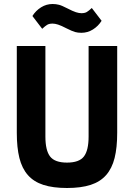

<svg xmlns="http://www.w3.org/2000/svg" viewBox="-20 -928 670 960"><path d="M207 -698V-245Q207 -176 230.5 -145.5Q254 -115 315 -115Q376 -115 399.5 -145.5Q423 -176 423 -245V-698H566V-264Q566 -190 553 -138Q540 -86 510.5 -52.5Q481 -19 433 -3.5Q385 12 315 12Q245 12 197 -3.5Q149 -19 119.5 -52.5Q90 -86 77 -138Q64 -190 64 -264V-698ZM387 -764Q369 -764 355 -768Q341 -772 313 -786Q286 -800 270.5 -805Q255 -810 243 -810Q226 -810 216 -804Q206 -798 191 -784L142 -848Q159 -875 185.5 -891.5Q212 -908 243 -908Q252 -908 259.5 -907Q267 -906 275 -904Q283 -902 293 -897.5Q303 -893 317 -886Q344 -872 359.5 -867Q375 -862 387 -862Q404 -862 414 -868Q424 -874 439 -888L488 -824Q471 -797 444.5 -780.5Q418 -764 387 -764Z"/></svg>

Font: IBM Plex Sans Cond
Style: Bold
Weight: 700
Width: 3
Designer: Mike Abbink, Paul van der Laan, Pieter van Rosmalen
Foundry: Bold Monday
Version: Version 1.3